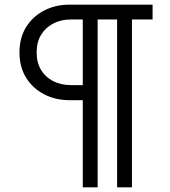

<svg xmlns="http://www.w3.org/2000/svg" viewBox="-20 -708 734 828"><path d="M374 -276H280Q219 -276 170 -301.5Q121 -327 92.5 -373Q64 -419 64 -482Q64 -545 92.5 -591Q121 -637 170 -662.5Q219 -688 280 -688H638V-624H286Q243 -624 209.5 -606.5Q176 -589 157 -557.5Q138 -526 138 -482Q138 -438 157 -406.5Q176 -375 209.5 -358Q243 -341 286 -341H374ZM401 100H337V-688H401ZM549 100H485V-688H549Z"/></svg>

Font: Outfit-Light
Style: Regular
Weight: 300
Designer: Rodrigo Fuenzalida
Foundry: fragTYPE
Version: Version 1.000